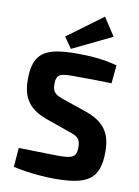

<svg xmlns="http://www.w3.org/2000/svg" viewBox="-101 -1001 784 1081"><g transform="rotate(10 291.0 -461.0)"><path d="M477 -832 410 -935 208 -786 252 -723ZM325 -261C371 -246 390 -234 390 -185C390 -129 368 -118 288 -118C244 -118 188 -120 60 -123L51 -13C157 10 244 13 288 13C476 13 544 -29 544 -186C544 -287 508 -350 398 -389L267 -434C215 -451 195 -464 195 -512C195 -571 221 -575 295 -575C368 -575 453 -574 511 -572L521 -676C444 -698 362 -703 294 -703C116 -703 43 -670 43 -512C43 -410 81 -348 186 -310Z"/></g></svg>

Font: SnT
Style: Bold
Weight: 700
Designer: Natanael Gama
Version: Version 1.001;PS 001.001;hotconv 1.0.70;makeotf.lib2.5.58329